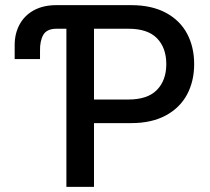

<svg xmlns="http://www.w3.org/2000/svg" viewBox="-20 -727 817 747"><path d="M37.1 -497.1V-551.8Q37.1 -596.7 56.4 -632.1Q75.7 -667.5 112.3 -687.3Q148.9 -707 199.2 -707H490.2Q569.8 -707 625 -677.5Q680.2 -647.9 707.8 -596.2Q735.4 -544.4 735.4 -477.5Q735.4 -411.1 707.8 -359.4Q680.2 -307.6 625 -277.8Q569.8 -248 490.2 -248H345.7V0H238.3V-615.2H200.2Q162.1 -615.2 148.4 -591.3Q134.8 -567.4 135.7 -528.3V-497.1ZM479.5 -339.8Q554.2 -339.8 590.6 -377.2Q627 -414.6 627 -477.5Q627 -541 590.8 -578.1Q554.7 -615.2 479.5 -615.2H345.7V-339.8Z"/></svg>

Font: Pretendard Std Medium
Style: Regular
Weight: 500
Designer: Base glyphs from Inter by Rasmus Andersson; Hangeul glyphs from Noto Sans CJK(Source Han Sans) by Jang Soo-young and Kan
Foundry: Kil Hyung-jin
Version: Version 1.309